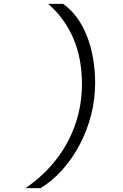

<svg xmlns="http://www.w3.org/2000/svg" viewBox="-20 -853 640 998"><path d="M112.5 125Q206 61 271.5 -23Q337 -107 371.5 -207Q406 -307 406 -418Q406 -482 395 -540.8Q384 -599.5 362 -651.8Q340 -704 307 -749.5Q274 -795 230 -833H308Q349.5 -803.5 380.8 -760.2Q412 -717 432.8 -663.2Q453.5 -609.5 464 -548.2Q474.5 -487 474.5 -421.5Q474.5 -336.5 453.5 -255Q432.5 -173.5 394.2 -101Q356 -28.5 304.2 29.5Q252.5 87.5 190.5 125Z"/></svg>

Font: Spline Sans Mono Light
Style: Italic
Weight: 300
Italic angle: -4°
Monospace: yes
Version: Version 1.004